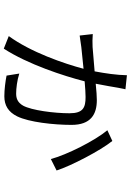

<svg xmlns="http://www.w3.org/2000/svg" viewBox="146 -802 707 1040"><g transform="rotate(90 500.0 -282.5)"><path d="M744 -537 686 -510C743 -442 819 -290 842 -204L904 -235C880 -311 796 -473 744 -537ZM165 -431 173 -360C191 -363 215 -366 236 -369L353 -381C325 -275 263 -95 176 24L244 51C329 -80 392 -274 421 -387C455 -390 487 -392 506 -392C563 -392 594 -379 594 -305C594 -222 578 -100 553 -54C535 -22 511 -16 487 -16C460 -16 416 -21 379 -33L390 36C420 42 465 48 502 48C551 48 587 27 611 -22C642 -85 657 -219 657 -316C657 -421 599 -453 523 -453C505 -453 472 -451 434 -447C443 -495 453 -547 456 -569C458 -580 461 -592 464 -608L388 -616C387 -560 378 -499 367 -441L235 -430C211 -429 190 -429 165 -431Z"/></g></svg>

Font: Noto Sans JP DemiLight
Style: Regular
Weight: 350
Designer: Ryoko NISHIZUKA 西塚涼子 (kana, bopomofo & ideographs); Paul D. Hunt (Latin, Greek & Cyrillic); Sandoll Communications 산돌커뮤니
Foundry: Adobe
Version: Version 2.004;hotconv 1.0.118;makeotfexe 2.5.65603